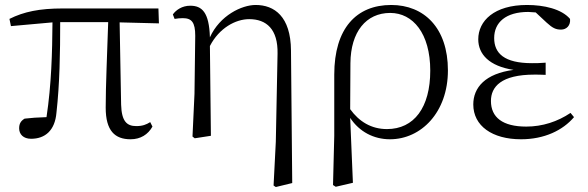

<svg xmlns="http://www.w3.org/2000/svg" viewBox="-20 -546 2364 772"><path d="M505 14C545 14 575 -5 593 -37L584 -55C568 -45 553 -39 528 -39C490 -39 469 -58 467 -125L461 -456L619 -452L617 -512H232C139 -512 76 -499 18 -470L24 -441L191 -456C190 -335 187 -208 167 -75C132 -74 104 -72 79 -69C64 -60 57 -49 57 -30C57 -6 74 12 105 12C161 12 201 -21 207 -93C220 -208 222 -335 222 -457H415C411 -329 405 -204 405 -113C405 -20 442 14 505 14Z M1080 200 1089 206 1155 190 1150 -343C1149 -480 1083 -526 1008 -526C952 -526 864 -484 824 -396C821 -497 792 -523 745 -523C712 -523 688 -506 675 -488L682 -470C694 -472 704 -473 715 -473C751 -473 765 -456 765 -402L762 -169L754 3L763 10L828 0L824 -361C861 -433 927 -469 982 -469C1051 -469 1098 -429 1096 -330L1089 24Z M1319 198 1330 205 1399 189 1388 -72C1425 -16 1483 14 1548 14C1673 14 1781 -94 1781 -263C1781 -434 1685 -526 1553 -526C1413 -526 1324 -432 1324 -246V0ZM1388 -107 1389 -292C1390 -418 1452 -494 1549 -494C1640 -494 1710 -412 1710 -262C1710 -114 1645 -27 1536 -27C1473 -27 1424 -57 1388 -107Z M2075 14C2169 14 2243 -22 2288 -75L2274 -92C2222 -57 2161 -37 2096 -37C2001 -37 1954 -74 1954 -140C1954 -197 1995 -246 2129 -246C2140 -246 2149 -246 2174 -245V-294C2150 -292 2135 -292 2119 -292C2007 -292 1967 -332 1967 -393C1967 -456 2014 -498 2104 -498L2134 -496L2178 -455C2202 -433 2215 -427 2236 -427C2258 -427 2275 -444 2272 -470C2238 -510 2167 -526 2099 -526C1967 -526 1903 -462 1903 -388C1903 -328 1947 -280 2045 -265C1931 -250 1883 -194 1883 -126C1883 -40 1959 14 2075 14Z"/></svg>

Font: Noto Serif CJK SC Light
Style: Regular
Weight: 300
Designer: Ryoko NISHIZUKA 西塚涼子 (kana & ideographs); Frank Grießhammer (Latin, Greek & Cyrillic); Wenlong ZHANG 张文龙 (bopomofo); San
Foundry: Adobe
Version: Version 2.001;hotconv 1.1.0;makeotfexe 2.6.0